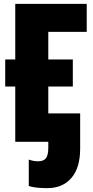

<svg xmlns="http://www.w3.org/2000/svg" viewBox="-20 -734 482 994"><path d="M230 -569V-426H357V-286H230V-147H395V35Q395 135 349.5 187.5Q304 240 225 240Q162 240 129 229V92Q153 101 176 101Q206 101 218 85Q230 69 230 31V0H59V-286H7V-426H59V-714H429V-569Z"/></svg>

Font: Noto Sans UI CondBlack
Style: Regular
Weight: 900
Width: 3
Designer: Monotype Design Team
Foundry: Monotype Imaging Inc.
Version: Version 1.001